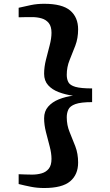

<svg xmlns="http://www.w3.org/2000/svg" viewBox="-20 -828 564 988"><path d="M207.5 139.5Q171 139.5 139.5 133.2Q108 127 76 119V68.5Q88.5 69 110.5 69.8Q132.5 70.5 145.5 70.5Q171.5 70.5 194.2 64Q217 57.5 231 40Q245 22.5 245 -10.5Q245 -39.5 235.5 -75.2Q226 -111 216.5 -148.2Q207 -185.5 207 -219.5Q207 -255.5 227.8 -279.2Q248.5 -303 282.5 -316.8Q316.5 -330.5 355.5 -335.5Q316.5 -341 282.5 -353.8Q248.5 -366.5 227.8 -389.5Q207 -412.5 207 -448.5Q207 -483 216.5 -520.8Q226 -558.5 235.5 -594.5Q245 -630.5 245 -659.5Q245 -692 230.8 -709.5Q216.5 -727 193.8 -733.5Q171 -740 145 -740Q132.5 -740 110.5 -739.8Q88.5 -739.5 76 -739V-788Q108 -795.5 139.5 -802Q171 -808.5 207.5 -808.5Q300.5 -808.5 341.2 -773.8Q382 -739 382 -677Q382 -631 367.5 -593Q353 -555 338.2 -519Q323.5 -483 323.5 -443Q323.5 -420.5 332 -404.8Q340.5 -389 368.2 -381Q396 -373 454 -373V-302.5Q396 -302.5 368.2 -292.5Q340.5 -282.5 332 -264.8Q323.5 -247 323.5 -224.5Q323.5 -184 338.2 -148.5Q353 -113 367.5 -75.2Q382 -37.5 382 8.5Q382 70.5 341 105Q300 139.5 207.5 139.5Z"/></svg>

Font: Merriweather Text Regular
Style: Bold
Weight: 700
Designer: Eben Sorkin
Foundry: Eben Sorkin
Version: Version 2.100; ttfautohint (v1.7.19-72a1) -l 8 -r 50 -G 200 